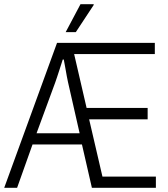

<svg xmlns="http://www.w3.org/2000/svg" viewBox="-24 -889 795 909"><path d="M-4 0 246 -686H709V-633H327L386 -378H675V-324H398L461 -53H714V0H411L364 -205H130L57 0ZM149 -258H353L298 -500Q295 -513 292.5 -527Q290 -541 287.5 -555Q285 -569 282.5 -582.5Q280 -596 278 -607H273Q270 -597 265.5 -583.5Q261 -570 256.5 -555.5Q252 -541 247 -526.5Q242 -512 238 -500ZM287 -737 357 -869H419L420 -866L335 -737Z"/></svg>

Font: Archivo Condensed ExtraLight
Style: Regular
Weight: 250
Width: 3
Designer: Hector Gatti
Foundry: Omnibus-Type
Version: Version 2.001